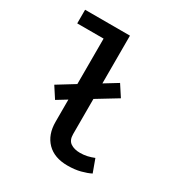

<svg xmlns="http://www.w3.org/2000/svg" viewBox="-179 -888 974 1032"><g transform="rotate(30 307.5 -372.5)"><path d="M410.3 -512.3 455.4 -443.1 329.2 -366.2V-147.7Q329.2 -110.3 352.1 -94.6Q374.9 -79 411.3 -79Q434.4 -79 455.6 -83.8Q476.9 -88.7 496.9 -96.9L526.2 -16.9Q502.1 -4.6 466.9 4.6Q431.8 13.8 386.7 13.8Q305.1 13.8 259.7 -32.3Q214.4 -78.5 214.4 -157.9V-295.9L153.3 -258.5L108.7 -327.2L214.4 -392.3V-674.4H50.8V-759H329.2V-462.6Z"/></g></svg>

Font: Fira Code Medium
Style: Regular
Weight: 500
Designer: Carrois Corporate, Edenspiekermann AG, Nikita Prokopov
Foundry: Carrois Corporate, Edenspiekermann AG, Nikita Prokopov
Version: Version 6.002